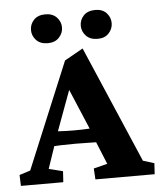

<svg xmlns="http://www.w3.org/2000/svg" viewBox="-48 -650 582 692"><g transform="rotate(-5 243.0 -304.0)"><path d="M0 0 -1.5 -39.6 38.1 -52.2 197.8 -436.5 264.6 -474.1 445.8 -52.2 486.3 -39.6 483.9 0H269.5L267.1 -39.6L316.9 -52.2L275.9 -152.3L267.1 -178.7L189.5 -362.3L212.4 -354L148.9 -181.6L141.1 -158.2L105 -52.2L155.8 -39.6L153.3 0ZM122.1 -131.8V-186Q137.7 -185.5 157.5 -184.1Q177.2 -182.6 209 -182.6Q240.2 -182.6 261 -184.1Q281.7 -185.5 296.9 -186V-132.8Q283.2 -132.8 262.5 -133.5Q241.7 -134.3 209 -134.3Q176.3 -134.3 156 -133.5Q135.7 -132.8 122.1 -131.8ZM141.6 -503.9Q114.3 -503.9 99.6 -519.8Q85 -535.6 85 -556.2Q85 -577.1 99.6 -592.8Q114.3 -608.4 141.6 -608.4Q167.5 -608.4 182.4 -592.8Q197.3 -577.1 197.3 -556.2Q197.3 -535.6 182.4 -519.8Q167.5 -503.9 141.6 -503.9ZM322.3 -503.9Q294.4 -503.9 279.8 -519.8Q265.1 -535.6 265.1 -556.2Q265.1 -577.1 279.8 -592.8Q294.4 -608.4 322.3 -608.4Q348.1 -608.4 362.5 -592.8Q377 -577.1 377 -556.2Q377 -535.6 362.5 -519.8Q348.1 -503.9 322.3 -503.9Z"/></g></svg>

Font: Lateef
Style: Bold
Weight: 700
Designer: SIL International
Foundry: SIL International
Version: Version 4.200